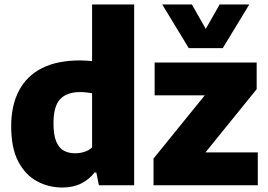

<svg xmlns="http://www.w3.org/2000/svg" viewBox="-20 -828 1196 858"><path d="M258.5 10Q197 10 145 -18.2Q93 -46.5 61.5 -106.5Q30 -166.5 30 -263Q30 -357.5 65 -423.5Q100 -489.5 168.2 -523.8Q236.5 -558 337.5 -558Q351.5 -558 365.5 -557Q379.5 -556 391.5 -555V-808H579.5V0H422L410.5 -57H402.5Q379 -26.5 343 -8.2Q307 10 258.5 10ZM315.5 -143Q336.5 -143 356.5 -149.2Q376.5 -155.5 391.5 -169V-411.5Q380 -413.5 365.8 -415Q351.5 -416.5 337.5 -416.5Q278.5 -416.5 248.8 -384.8Q219 -353 219 -277.5Q219 -225 231.2 -195.8Q243.5 -166.5 265 -154.8Q286.5 -143 315.5 -143ZM666 0V-119.5L921.5 -434.5V-402H671V-548.5H1127V-429.5L871.5 -114V-147H1132V0ZM823.5 -613 705 -808H837.5L912.5 -676H886.5L961.5 -808H1094L975.5 -613Z"/></svg>

Font: Encode Sans Condensed Thin ExtraBold
Style: Regular
Weight: 800
Version: Version 3.002